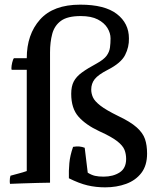

<svg xmlns="http://www.w3.org/2000/svg" viewBox="-20 -785 670 825"><path d="M195 0Q176 0 142.5 1Q109 2 75.5 3Q42 4 23 5Q22 1 22 -2.5Q22 -6 22 -9Q22 -20 25 -30Q42 -35 60 -39.5Q78 -44 95 -50V-485H30Q30 -487 29.5 -488.5Q29 -490 29 -491Q29 -502 32.5 -516.5Q36 -531 40 -535H95Q95 -637 152 -701Q209 -765 325 -765Q430 -765 482 -725Q534 -685 534 -620Q535 -583 517.5 -548.5Q500 -514 443 -485Q402 -464 387 -445Q372 -426 372 -400Q372 -383 379.5 -366.5Q387 -350 411.5 -331Q436 -312 487 -287Q540 -262 567 -238Q594 -214 603 -187.5Q612 -161 612 -125Q612 -74 587.5 -42Q563 -10 522 5Q481 20 432 20Q392 20 356 11.5Q320 3 276 -19Q275 -51 278 -84Q281 -117 294 -154Q322 -159 344 -150L357 -43Q373 -33 388 -29.5Q403 -26 425 -26Q466 -26 494 -44Q522 -62 522 -102Q522 -123 515 -141Q508 -159 484 -178Q460 -197 407 -221Q349 -248 317.5 -283.5Q286 -319 286 -382Q286 -414 297 -435Q308 -456 332 -473.5Q356 -491 395 -512Q426 -529 438 -545.5Q450 -562 452.5 -580.5Q455 -599 455 -620Q455 -643 441.5 -665Q428 -687 400 -701.5Q372 -716 327 -716Q270 -716 242 -695.5Q214 -675 204.5 -639.5Q195 -604 195 -560Z"/></svg>

Font: Alike
Style: Regular
Weight: 400
Designer: Sveta Sebyakina
Foundry: Cyreal (www.cyreal.org)
Version: Version 1.301; ttfautohint (v1.8.4.7-5d5b)